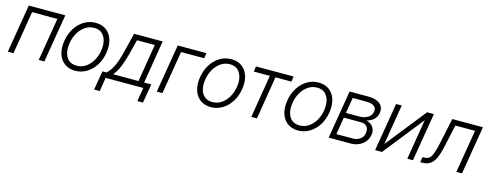

<svg xmlns="http://www.w3.org/2000/svg" viewBox="-26 -1248 5326 2098"><g transform="rotate(15 2636.5 -199.0)"><path d="M22 0 112.8 -545.9H525.9L435.1 0H371.6L452.6 -485.8H166.5L85.9 0Z M784.7 11.7Q712.9 11.2 663.8 -25.1Q614.7 -61.5 594.5 -126Q574.2 -190.4 587.9 -274.9Q601.6 -357.4 641.8 -420.2Q682.1 -482.9 741 -518.1Q799.8 -553.2 869.6 -553.2Q941.4 -553.2 990.2 -516.6Q1039.1 -480 1059.3 -415.3Q1079.6 -350.6 1065.9 -266.1Q1052.7 -184.1 1012.5 -121.6Q972.2 -59.1 913.3 -23.9Q854.5 11.2 784.7 11.7ZM785.6 -46.4Q843.8 -46.4 889.4 -77.6Q935.1 -108.9 964.8 -160.6Q994.6 -212.4 1004.4 -274.9Q1014.6 -335.4 1002.7 -385.3Q990.7 -435.1 957.3 -465.3Q923.8 -495.6 868.7 -495.6Q811 -495.6 765.1 -463.9Q719.2 -432.1 689.5 -380.1Q659.7 -328.1 649.9 -266.1Q639.6 -206.1 651.1 -156Q662.6 -106 696.3 -76.2Q730 -46.4 785.6 -46.4Z M1039.6 155.3 1076.2 -59.6H1122.6Q1143.1 -79.6 1160.2 -102.5Q1177.2 -125.5 1192.1 -155.3Q1207 -185.1 1220.5 -224.6Q1233.9 -264.2 1247.1 -316.9L1304.2 -545.9H1627.4L1547.9 -59.6H1628.9L1592.3 155.3H1528.8L1554.2 0H1128.4L1103.5 155.3ZM1196.3 -59.6H1484.4L1554.2 -485.8H1353.5L1310.1 -316.9Q1287.1 -230.5 1261.2 -167Q1235.4 -103.5 1196.3 -59.6Z M2122.6 -545.9 2112.8 -485.8H1851.6L1771 0H1707L1797.9 -545.9Z M2319.8 11.7Q2248 11.2 2199 -25.1Q2149.9 -61.5 2129.6 -126Q2109.4 -190.4 2123 -274.9Q2136.7 -357.4 2177 -420.2Q2217.3 -482.9 2276.1 -518.1Q2335 -553.2 2404.8 -553.2Q2476.6 -553.2 2525.4 -516.6Q2574.2 -480 2594.5 -415.3Q2614.7 -350.6 2601.1 -266.1Q2587.9 -184.1 2547.6 -121.6Q2507.3 -59.1 2448.5 -23.9Q2389.6 11.2 2319.8 11.7ZM2320.8 -46.4Q2378.9 -46.4 2424.6 -77.6Q2470.2 -108.9 2500 -160.6Q2529.8 -212.4 2539.6 -274.9Q2549.8 -335.4 2537.8 -385.3Q2525.9 -435.1 2492.4 -465.3Q2459 -495.6 2403.8 -495.6Q2346.2 -495.6 2300.3 -463.9Q2254.4 -432.1 2224.6 -380.1Q2194.8 -328.1 2185.1 -266.1Q2174.8 -206.1 2186.3 -156Q2197.8 -106 2231.4 -76.2Q2265.1 -46.4 2320.8 -46.4Z M2673.3 -485.8 2683.1 -545.9H3109.4L3099.6 -485.8H2919.4L2839.8 0H2776.4L2856 -485.8Z M3306.6 11.7Q3234.9 11.2 3185.8 -25.1Q3136.7 -61.5 3116.5 -126Q3096.2 -190.4 3109.9 -274.9Q3123.5 -357.4 3163.8 -420.2Q3204.1 -482.9 3262.9 -518.1Q3321.8 -553.2 3391.6 -553.2Q3463.4 -553.2 3512.2 -516.6Q3561 -480 3581.3 -415.3Q3601.6 -350.6 3587.9 -266.1Q3574.7 -184.1 3534.4 -121.6Q3494.1 -59.1 3435.3 -23.9Q3376.5 11.2 3306.6 11.7ZM3307.6 -46.4Q3365.7 -46.4 3411.4 -77.6Q3457 -108.9 3486.8 -160.6Q3516.6 -212.4 3526.4 -274.9Q3536.6 -335.4 3524.7 -385.3Q3512.7 -435.1 3479.2 -465.3Q3445.8 -495.6 3390.6 -495.6Q3333 -495.6 3287.1 -463.9Q3241.2 -432.1 3211.4 -380.1Q3181.6 -328.1 3171.9 -266.1Q3161.6 -206.1 3173.1 -156Q3184.6 -106 3218.3 -76.2Q3252 -46.4 3307.6 -46.4Z M3651.4 0 3742.2 -545.9H3957Q4043 -545.4 4087.6 -507.3Q4132.3 -469.2 4121.6 -404.8Q4113.3 -356.4 4080.8 -328.1Q4048.3 -299.8 3999.5 -287.6Q4029.3 -282.2 4053.7 -264.2Q4078.1 -246.1 4090.3 -216.8Q4102.5 -187.5 4095.7 -147.9Q4084.5 -83 4031 -41.5Q3977.5 0 3897.5 0ZM3722.7 -59.1H3907.7Q3957.5 -58.6 3991.5 -84.5Q4025.4 -110.4 4031.7 -152.8Q4039.6 -199.7 4016.6 -226.8Q3993.7 -253.9 3947.3 -253.9H3754.9ZM3763.7 -309.6H3921.9Q3958 -310.1 3987.1 -321.8Q4016.1 -333.5 4034.9 -354.5Q4053.7 -375.5 4057.6 -402.8Q4064.5 -442.9 4035.4 -464.8Q4006.3 -486.8 3947.3 -486.8H3793Z M4256.8 -90.3 4618.7 -545.9H4695.8L4605 0H4541L4616.2 -455.6L4254.9 0H4177.2L4268.1 -545.9H4332Z M4687 0 4696.8 -59.6H4713.4Q4742.7 -59.6 4762.5 -70.3Q4782.2 -81.1 4796.4 -106.9Q4810.5 -132.8 4823 -177.5Q4835.4 -222.2 4849.6 -290L4903.8 -545.9H5250.5L5159.7 0H5096.2L5177.2 -485.8H4954.6L4907.2 -269Q4893.6 -202.1 4877.9 -151.9Q4862.3 -101.6 4840.6 -67.9Q4818.8 -34.2 4787.4 -17.1Q4755.9 0 4709.5 0Z"/></g></svg>

Font: Inter Tight Light
Style: Italic
Weight: 300
Italic angle: -9.39999°
Designer: Rasmus Andersson
Foundry: rsms
Version: Version 3.004